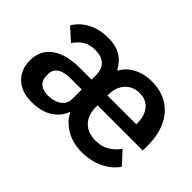

<svg xmlns="http://www.w3.org/2000/svg" viewBox="-98 -825 1103 1103"><g transform="rotate(45 453.5 -273.5)"><path d="M40 -150Q40 -233 102 -277.5Q164 -322 274 -322H369V-358Q369 -406 342.5 -432Q316 -458 264 -458Q219 -458 189 -439Q159 -420 137 -387L61 -455Q127 -560 272 -560Q384 -560 434 -466H440Q460 -507 508.5 -533.5Q557 -560 621 -560Q701 -560 756 -523.5Q811 -487 838 -425Q865 -363 865 -285V-242H498V-227Q498 -164 533.5 -127Q569 -90 634 -90Q681 -90 715.5 -110.5Q750 -131 776 -167L846 -91Q813 -43 754.5 -15Q696 13 622 13Q548 13 492.5 -21Q437 -55 417 -101H411Q396 -54 346 -20.5Q296 13 215 13Q133 13 86.5 -32Q40 -77 40 -150ZM498 -322H732V-331Q732 -391 702.5 -427Q673 -463 620 -463Q565 -463 531.5 -426Q498 -389 498 -329ZM369 -164V-242H280Q227 -242 198.5 -223.5Q170 -205 170 -170V-153Q170 -118 192.5 -99Q215 -80 258 -80Q305 -80 337 -102.5Q369 -125 369 -164Z"/></g></svg>

Font: IBM Plex Sans JP SemiBold
Style: Regular
Weight: 600
Designer: Mike Abbink; Paul van der Laan; Pieter van Rosmalen; Wujin Sim; Yejin Wi; Jinhee Kim; Boomi Park; Yona Kim; Kichan Ma
Foundry: Sandoll Inc.
Version: Version 1.001